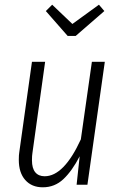

<svg xmlns="http://www.w3.org/2000/svg" viewBox="-20 -786 513 817"><path d="M60 -106Q60 -127 62 -138L116 -523H172L118 -135Q116 -124 116 -104Q116 -70 130 -53Q144 -36 170 -36Q252 -36 324 -193L371 -523H426L352 0H306L319 -121Q287 -59 250 -24Q213 11 162 11Q115 11 87.5 -20Q60 -51 60 -106ZM401 -766 424 -739 302 -633H268L175 -739L202 -766L288 -684Z"/></svg>

Font: Fira Sans Extra Condensed Light
Style: Italic
Weight: 300
Width: 3
Italic angle: -8°
Designer: Carrois Corporate & Edenspiekermann AG
Foundry: Carrois Corporate GbR & Edenspiekermann AG
Version: Version 4.203